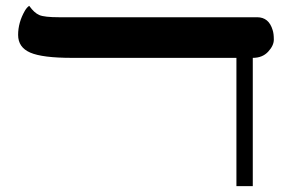

<svg xmlns="http://www.w3.org/2000/svg" viewBox="-20 -637 1017 657"><path d="M845 0H789V-439H226Q125 -439 83.5 -457Q42 -475 42 -517.5Q42 -560 65 -600Q72 -612 80 -617Q97 -593 114.5 -585.5Q132 -578 182 -578H860Q900 -578 913 -534Q917 -522 917 -501.5Q917 -481 897.5 -460Q878 -439 845 -439Z"/></svg>

Font: Cardo
Style: Regular
Weight: 400
Designer: David J. Perry
Foundry: David J. Perry
Version: Version 1.0451